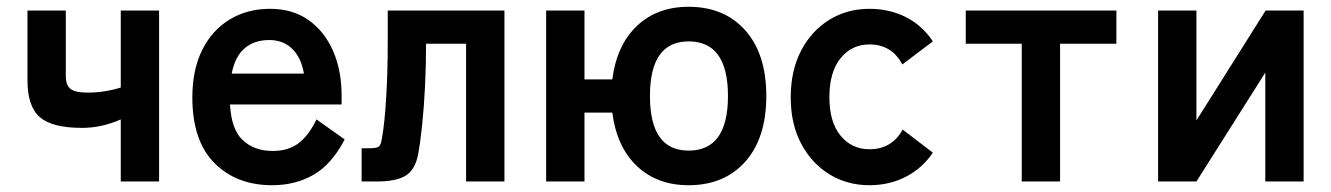

<svg xmlns="http://www.w3.org/2000/svg" viewBox="-20 -535 3925 566"><path d="M336 0V-183Q280 -158 222 -158Q134 -158 97.5 -189.5Q61 -221 61 -298V-504H174V-311Q174 -283 188.5 -272.5Q203 -262 238 -262Q264 -262 289 -266Q314 -270 336 -277V-504H449V0Z M782 11Q677 11 612 -54.5Q547 -120 547 -248Q547 -329 576 -387.5Q605 -446 657 -477.5Q709 -509 776 -509Q843 -509 890 -475.5Q937 -442 962 -384.5Q987 -327 987 -254V-227H658Q662 -153 696 -121.5Q730 -90 784 -90Q831 -90 861 -113.5Q891 -137 913 -183L996 -124Q959 -52 905.5 -20.5Q852 11 782 11ZM663 -318H876Q868 -365 841.5 -391Q815 -417 774 -417Q730 -417 701.5 -393Q673 -369 663 -318Z M1046 0V-98H1068Q1088 -98 1095.5 -102Q1103 -106 1106 -128Q1114 -172 1118.5 -248Q1123 -324 1123 -408V-504H1467V0H1354V-406H1236Q1236 -344 1233 -282Q1230 -220 1224.5 -167Q1219 -114 1212 -77Q1203 -34 1175.5 -17Q1148 0 1090 0Z M2010 11Q1917 11 1857.5 -45.5Q1798 -102 1785 -203H1703V0H1590V-504H1703V-301H1785Q1798 -402 1857.5 -458.5Q1917 -515 2010 -515Q2115 -515 2177 -445.5Q2239 -376 2239 -252Q2239 -128 2177 -58.5Q2115 11 2010 11ZM2010 -91Q2126 -91 2126 -252Q2126 -413 2010 -413Q1896 -413 1896 -252Q1896 -91 2010 -91Z M2543 11Q2477 11 2424.5 -21.5Q2372 -54 2341.5 -112Q2311 -170 2311 -248Q2311 -327 2341.5 -385.5Q2372 -444 2424.5 -476.5Q2477 -509 2543 -509Q2602 -509 2650.5 -484.5Q2699 -460 2730 -413L2640 -345Q2609 -404 2543 -404Q2491 -404 2458 -363.5Q2425 -323 2425 -248Q2425 -175 2458 -135Q2491 -95 2543 -95Q2609 -95 2641 -153L2730 -85Q2699 -39 2650.5 -14Q2602 11 2543 11Z M2992 0V-406H2827V-504H3271V-406H3105V0Z M3394 0V-504H3507V-180L3711 -504H3823V0H3710V-321L3507 0Z"/></svg>

Font: Zen Kaku Gothic New
Style: Bold
Weight: 700
Designer: Yoshimichi Ohira
Foundry: Positype
Version: Version 1.002